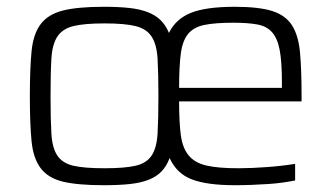

<svg xmlns="http://www.w3.org/2000/svg" viewBox="-20 -538 978 566"><path d="M287 8Q209 8 165.5 -2.5Q122 -13 100 -42Q78 -71 73 -122Q68 -173 68 -254Q68 -335 73 -386.5Q78 -438 100 -467Q122 -496 165.5 -507Q209 -518 287 -518Q330 -518 361.5 -514.5Q393 -511 416 -502Q439 -493 454 -478Q469 -463 478 -441Q498 -482 542.5 -500Q587 -518 672 -518Q743 -518 782.5 -505.5Q822 -493 841 -463Q860 -433 864.5 -382.5Q869 -332 869 -256V-239H508Q508 -178 513 -140Q518 -102 536 -80Q554 -58 588.5 -50Q623 -42 683 -42Q721 -42 767.5 -45.5Q814 -49 850 -55V-6Q835 -3 814.5 0Q794 3 770.5 4.5Q747 6 722 7Q697 8 673 8Q591 8 546 -9Q501 -26 480 -72Q471 -48 456 -32.5Q441 -17 418 -8Q395 1 363 4.5Q331 8 287 8ZM811 -279V-297Q811 -356 804.5 -390.5Q798 -425 782 -443Q766 -461 738 -466Q710 -471 668 -471Q614 -471 582.5 -464.5Q551 -458 534.5 -438Q518 -418 513 -380Q508 -342 508 -279ZM288 -42Q348 -42 380 -49.5Q412 -57 427 -79.5Q442 -102 444.5 -144Q447 -186 447 -254Q447 -323 444.5 -365Q442 -407 427 -430Q412 -453 380 -461Q348 -469 288 -469Q228 -469 196 -461Q164 -453 149 -430Q134 -407 131.5 -365Q129 -323 129 -254Q129 -186 131.5 -144Q134 -102 149 -79.5Q164 -57 196 -49.5Q228 -42 288 -42Z"/></svg>

Font: Azeri Sans Light
Style: Regular
Weight: 300
Designer: Hector Gatti & Omnibus-Type (original fonts) / Cristiano Sobral (main changes and remastering)
Version: Version 1.000; ttfautohint (v1.6)